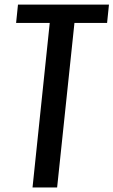

<svg xmlns="http://www.w3.org/2000/svg" viewBox="-20 -830 502 850"><path d="M124 0 200.2 -728.5H51.3L59.6 -809.6H462.4L454.1 -728.5H309.6L232.9 0Z"/></svg>

Font: Oswald
Style: Regular
Weight: 400
Designer: Vernon Adams
Foundry: Vernon Adams
Version: 3.0; ttfautohint (v0.94.23-7a4d-dirty) -l 8 -r 50 -G 200 -x 